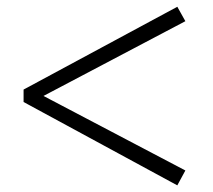

<svg xmlns="http://www.w3.org/2000/svg" viewBox="-20 -655 643 579"><path d="M51.1 -347.4V-384.9L514.7 -634.6L539 -591.1L93.4 -356.3V-375L539 -140.9L514.7 -96Z"/></svg>

Font: Early Summer Mincho VF
Style: Regular
Weight: 250
Designer: GuiWonder
Version: Version 1.002